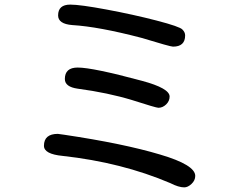

<svg xmlns="http://www.w3.org/2000/svg" viewBox="-20 -770 1040 834"><path d="M719.7 25.4Q508.8 -64.5 252 -92.8Q170.9 -100.6 170.9 -136.7Q170.9 -188.5 231.4 -188.5L259.8 -184.6Q515.6 -146.5 675.8 -98.6Q828.1 -53.7 828.1 -5.9Q828.1 13.7 812 28.8Q795.9 43.9 780.3 43.9Q755.9 43.9 719.7 25.4ZM554.7 -335Q449.2 -367.2 317.4 -384.8Q261.7 -392.6 261.7 -426.8Q261.7 -476.6 317.4 -476.6Q382.8 -476.6 596.7 -418.9Q716.8 -386.7 716.8 -350.6Q716.8 -331.1 701.7 -316.4Q686.5 -301.8 668 -301.8Q658.2 -301.8 554.7 -335ZM594.7 -605.5Q408.2 -654.3 293.9 -661.1Q232.4 -666 232.4 -703.1Q232.4 -750 285.2 -750Q328.1 -750 443.4 -728.5Q558.6 -707 660.2 -680.7Q761.7 -654.3 772.5 -641.6Q784.2 -629.9 784.2 -616.2Q784.2 -567.4 731.4 -567.4Q719.7 -567.4 594.7 -605.5Z"/></svg>

Font: jf-openhuninn-2.1
Style: Regular
Weight: 400
Designer: [Kosugi Maru]
Designed by MOTOYA      

[Varela Round]
Joe Prince (Latin component); Avraham Cornfeld (Hebrew component)
Foundry: justfont Co., Ltd.
Version: 2.1